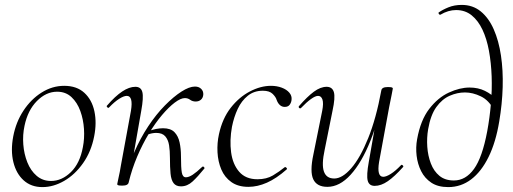

<svg xmlns="http://www.w3.org/2000/svg" viewBox="-20 -749 2093 783"><path d="M153 14Q107 14 76.5 -13.5Q46 -41 34.5 -88Q23 -135 34 -193Q45 -251 75.5 -297.5Q106 -344 149.5 -371.5Q193 -399 242 -399Q293 -399 324 -370.5Q355 -342 365 -295Q375 -248 364 -193Q352 -131 319 -84Q286 -37 242 -11.5Q198 14 153 14ZM188 -11Q232 -11 269 -47Q306 -83 318 -149Q325 -184 322.5 -223Q320 -262 307.5 -296.5Q295 -331 271.5 -353Q248 -375 213 -375Q168 -375 130.5 -337Q93 -299 80 -236Q72 -199 75 -160Q78 -121 91.5 -87Q105 -53 129.5 -32Q154 -11 188 -11Z M505 -6 492 -7Q502 -69 527 -127Q552 -185 584.5 -234Q617 -283 652.5 -319Q688 -355 720 -375.5Q752 -396 775 -396Q791 -396 800.5 -386.5Q810 -377 809 -363Q808 -350 799.5 -342.5Q791 -335 778 -335Q765 -335 755.5 -342Q746 -349 734 -349Q717 -349 692.5 -330.5Q668 -312 640.5 -279.5Q613 -247 587 -204Q561 -161 539.5 -110.5Q518 -60 505 -6ZM479 8Q466 8 462 6.5Q458 5 458 2Q458 -1 463.5 -24.5Q469 -48 473 -74L514 -297Q524 -358 497 -358Q485 -358 466 -346Q447 -334 425 -311Q422 -307 417.5 -311.5Q413 -316 417 -319Q450 -357 478.5 -376Q507 -395 532 -395Q555 -395 560.5 -373.5Q566 -352 556 -297L505 -6Q503 8 479 8ZM718 11Q698 11 688 -2Q678 -15 675.5 -41Q673 -67 673 -106Q673 -134 669.5 -156.5Q666 -179 654 -193Q642 -207 617 -207Q601 -207 581 -200L580 -212Q600 -220 616 -223Q632 -226 645 -226Q676 -226 691.5 -210Q707 -194 712.5 -168Q718 -142 718 -113Q718 -64 721.5 -45Q725 -26 738 -26Q750 -26 766 -36.5Q782 -47 804 -68Q808 -72 812 -67.5Q816 -63 812 -60Q787 -29 765.5 -9Q744 11 718 11Z M993 13Q951 13 923.5 -6.5Q896 -26 882.5 -58Q869 -90 867 -128Q865 -166 873 -202Q887 -266 921 -309.5Q955 -353 999 -376Q1043 -399 1085 -399Q1109 -399 1129 -391.5Q1149 -384 1160 -371Q1171 -358 1169 -342Q1168 -331 1161.5 -322Q1155 -313 1141 -313Q1130 -313 1121.5 -320.5Q1113 -328 1108 -342Q1105 -353 1092 -366Q1079 -379 1052 -379Q1016 -379 990.5 -358.5Q965 -338 949.5 -305Q934 -272 926 -232Q916 -177 922.5 -128Q929 -79 955.5 -48.5Q982 -18 1030 -18Q1067 -18 1093 -33.5Q1119 -49 1141 -67Q1144 -69 1148 -65Q1152 -61 1149 -58Q1107 -21 1068.5 -4Q1030 13 993 13Z M1315 13Q1272 13 1257.5 -18Q1243 -49 1258 -119L1294 -297Q1300 -328 1295 -343Q1290 -358 1277 -358Q1266 -358 1248 -345Q1230 -332 1208 -309Q1204 -305 1200 -309Q1196 -313 1200 -317Q1233 -355 1260 -375Q1287 -395 1312 -395Q1335 -395 1341.5 -373.5Q1348 -352 1336 -297L1304 -138Q1291 -78 1301 -49.5Q1311 -21 1343 -21Q1376 -21 1412.5 -63Q1449 -105 1481.5 -185.5Q1514 -266 1535 -380L1546 -379Q1526 -263 1490.5 -174.5Q1455 -86 1410 -36.5Q1365 13 1315 13ZM1508 9Q1485 9 1479.5 -12.5Q1474 -34 1484 -89L1535 -380Q1537 -394 1561 -394Q1574 -394 1578 -392.5Q1582 -391 1582 -388Q1582 -385 1577 -361.5Q1572 -338 1567 -312L1526 -89Q1516 -28 1543 -28Q1555 -28 1574 -40Q1593 -52 1615 -75Q1618 -79 1622.5 -74.5Q1627 -70 1623 -67Q1589 -29 1561.5 -10Q1534 9 1508 9Z M1808 14Q1766 14 1739 -4Q1712 -22 1697.5 -51Q1683 -80 1679 -114Q1675 -148 1681 -181Q1695 -259 1730.5 -305Q1766 -351 1810.5 -371.5Q1855 -392 1895 -392Q1930 -392 1957.5 -378.5Q1985 -365 2007 -342L1994 -301Q1974 -340 1941 -356Q1908 -372 1876 -372Q1845 -372 1814 -358.5Q1783 -345 1759.5 -312.5Q1736 -280 1726 -222Q1720 -187 1722.5 -150.5Q1725 -114 1737 -82.5Q1749 -51 1772 -32Q1795 -13 1831 -13Q1879 -13 1913 -60Q1947 -107 1967 -214Q1977 -268 1982 -325.5Q1987 -383 1985 -438Q1983 -493 1974 -542Q1965 -591 1947.5 -628Q1930 -665 1903.5 -686.5Q1877 -708 1840 -708Q1808 -708 1776 -689Q1772 -688 1769.5 -692.5Q1767 -697 1769 -698Q1784 -709 1808.5 -719Q1833 -729 1863 -729Q1908 -729 1940.5 -702.5Q1973 -676 1993.5 -629.5Q2014 -583 2023 -522.5Q2032 -462 2030 -393.5Q2028 -325 2016 -254Q2002 -169 1972.5 -109Q1943 -49 1901.5 -17.5Q1860 14 1808 14Z"/></svg>

Font: Cormorant Garamond Light
Style: Italic
Weight: 300
Italic angle: -10°
Designer: Christian Thalmann (Catharsis Fonts)
Foundry: Catharsis Fonts
Version: Version 4.001